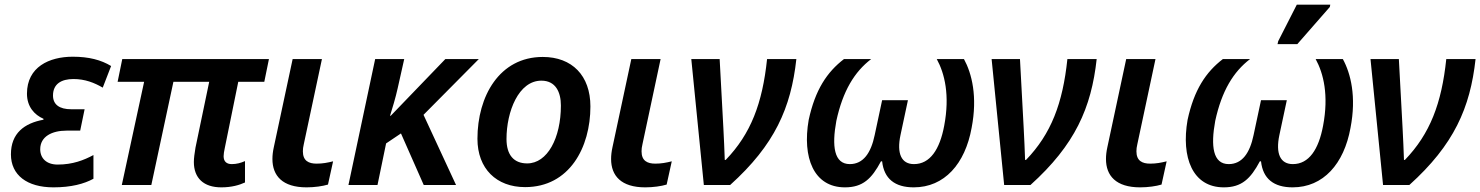

<svg xmlns="http://www.w3.org/2000/svg" viewBox="-20 -796 6368 826"><path d="M210 10C286 10 342 -5 382 -27V-129C341 -107 293 -88 228 -88C180 -88 153 -115 153 -154C153 -209 204 -234 266 -234H325L344 -326H286C236 -326 208 -346 208 -385C208 -435 244 -456 296 -456C346 -456 386 -440 422 -419L458 -512C415 -538 363 -552 293 -552C192 -552 96 -508 96 -393C96 -337 128 -302 167 -285V-281C85 -266 27 -223 27 -132C27 -43 96 10 210 10Z M932 10C977 10 1010 0 1034 -11V-103C1016 -95 998 -90 977 -90C955 -90 942 -101 942 -124C942 -132 944 -146 947 -159L1005 -444H1117L1137 -542H506L486 -444H600L504 0H631L726 -444H880L821 -161C817 -136 814 -116 814 -99C814 -30 856 10 932 10Z M1299 10C1333 10 1368 5 1391 -2L1413 -102C1389 -96 1368 -92 1342 -92C1308 -92 1283 -104 1283 -145C1283 -154 1284 -164 1287 -176L1365 -542H1239L1158 -163C1154 -145 1152 -128 1152 -112C1152 -40 1195 10 1299 10Z M1479 0H1604L1641 -179L1705 -222L1803 0H1942L1802 -302L2040 -542H1896L1661 -298H1658C1668 -330 1682 -376 1691 -417L1719 -542H1594Z M2239 9C2430 9 2520 -162 2520 -338C2520 -471 2441 -551 2315 -551C2128 -551 2034 -381 2034 -199C2034 -70 2116 9 2239 9ZM2248 -93C2190 -93 2159 -130 2159 -198C2159 -316 2211 -449 2309 -449C2371 -449 2393 -399 2393 -342C2393 -202 2335 -93 2248 -93Z M2756 10C2790 10 2825 5 2848 -2L2870 -102C2846 -96 2825 -92 2799 -92C2765 -92 2740 -104 2740 -145C2740 -154 2741 -164 2744 -176L2822 -542H2696L2615 -163C2611 -145 2609 -128 2609 -112C2609 -40 2652 10 2756 10Z M3008 0H3121C3313 -173 3383 -332 3406 -542H3280C3260 -351 3210 -220 3102 -108H3098C3097 -142 3094 -208 3092 -245L3076 -542H2954Z M3615 10C3692 10 3730 -27 3770 -102H3775C3783 -27 3830 10 3911 10C4043 10 4132 -91 4160 -246C4186 -380 4161 -480 4127 -542H4010C4044 -480 4067 -386 4042 -255C4023 -153 3981 -90 3912 -90C3858 -90 3837 -135 3854 -215L3886 -365H3775L3743 -215C3727 -138 3694 -90 3636 -90C3568 -90 3558 -167 3578 -276C3606 -405 3656 -487 3728 -542H3611C3538 -486 3487 -410 3459 -280C3431 -119 3480 10 3615 10Z M4300 0H4413C4605 -173 4675 -332 4698 -542H4572C4552 -351 4502 -220 4394 -108H4390C4389 -142 4386 -208 4384 -245L4368 -542H4246Z M4885 10C4919 10 4954 5 4977 -2L4999 -102C4975 -96 4954 -92 4928 -92C4894 -92 4869 -104 4869 -145C4869 -154 4870 -164 4873 -176L4951 -542H4825L4744 -163C4740 -145 4738 -128 4738 -112C4738 -40 4781 10 4885 10Z M5476 -606H5561L5701 -766L5703 -776H5559L5479 -619ZM5245 10C5322 10 5360 -27 5400 -102H5405C5413 -27 5460 10 5541 10C5673 10 5762 -91 5790 -246C5816 -380 5791 -480 5757 -542H5640C5674 -480 5697 -386 5672 -255C5653 -153 5611 -90 5542 -90C5488 -90 5467 -135 5484 -215L5516 -365H5405L5373 -215C5357 -138 5324 -90 5266 -90C5198 -90 5188 -167 5208 -276C5236 -405 5286 -487 5358 -542H5241C5168 -486 5117 -410 5089 -280C5061 -119 5110 10 5245 10Z M5930 0H6043C6235 -173 6305 -332 6328 -542H6202C6182 -351 6132 -220 6024 -108H6020C6019 -142 6016 -208 6014 -245L5998 -542H5876Z"/></svg>

Font: Noto Sans SemiBold
Style: Italic
Weight: 600
Italic angle: -12°
Designer: Monotype Design Team
Foundry: Monotype Imaging Inc.
Version: Version 2.013